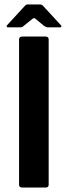

<svg xmlns="http://www.w3.org/2000/svg" viewBox="-20 -836 301 856"><path d="M197 -12Q197 0 183 0H79Q65 0 65 -12V-660Q65 -673 79 -673H183Q197 -673 197 -660ZM15 -714Q11 -714 10 -717Q9 -720 11 -723L91 -810Q96 -816 101 -816H160Q166 -816 171 -811L252 -723Q254 -720 253.5 -717Q253 -714 248 -714H195Q188 -714 184.5 -716Q181 -718 176 -721L137 -753Q132 -757 126 -753L85 -720Q82 -717 78.5 -715.5Q75 -714 70 -714Z"/></svg>

Font: Glory
Style: Bold
Weight: 700
Designer: Robert Leuschke
Foundry: Robert Leuschke
Version: Version 1.011